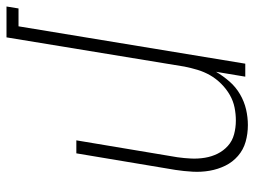

<svg xmlns="http://www.w3.org/2000/svg" viewBox="-116 -659 783 591"><g transform="rotate(-90 275.5 -363.5)"><path d="M186 8Q159 8 134.5 1Q110 -6 91 -22.5Q72 -39 61 -61.5Q50 -84 45.5 -109.5Q41 -135 42.5 -162Q44 -189 48 -215L99 -520H139L87 -209Q84 -188 83 -166.5Q82 -145 85.5 -124Q89 -103 98 -85Q107 -67 122 -53.5Q137 -40 157.5 -34.5Q178 -29 200 -29Q220 -29 240 -33Q260 -37 278.5 -47.5Q297 -58 313 -74Q329 -90 339.5 -108.5Q350 -127 356 -147Q362 -167 366 -187L456 -735H551L545 -698H490L375 0H335L350 -90Q337 -68 320 -48.5Q303 -29 280.5 -16Q258 -3 234 2.5Q210 8 186 8Z"/></g></svg>

Font: Iosevka Extralight
Style: Italic
Weight: 200
Italic angle: -9°
Monospace: yes
Designer: Belleve Invis
Foundry: Belleve Invis
Version: Version 32.5.0; ttfautohint (v1.8.4)